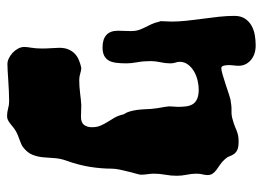

<svg xmlns="http://www.w3.org/2000/svg" viewBox="-120 -353 743 543"><g transform="rotate(90 251.5 -81.5)"><path d="M477.1 -210Q477.1 -193.4 474.1 -177.2Q471.2 -161.1 471.2 -146Q471.2 -136.2 472.7 -126.7Q474.1 -117.2 474.1 -107.9Q474.1 -105.5 471.4 -95.9Q468.8 -86.4 465.6 -74Q462.4 -61.5 459.7 -48.6Q457 -35.6 457 -25.9Q457 3.4 451.9 35.6Q446.8 67.9 434.1 103Q428.2 119.6 427.2 136.2Q426.3 152.8 424.8 168.5Q423.3 184.1 417.7 198.2Q412.1 212.4 397 224.1Q393.1 227.5 387.2 230Q381.3 232.4 374.8 234.9Q368.2 237.3 362.1 239.7Q356 242.2 351.1 245.1Q344.2 249 339.1 253.4Q334 257.8 329.1 261.5Q324.2 265.1 319.3 267.6Q314.5 270 308.1 270Q297.4 270 287.1 267.1Q276.9 264.2 267.1 264.2Q253.4 264.2 237.8 264.9Q222.2 265.6 207.5 266.6Q192.9 267.6 180.7 268.3Q168.5 269 161.1 269Q153.3 269 144.8 264.9Q136.2 260.7 129.2 254.2Q122.1 247.6 117.4 238.8Q112.8 230 112.8 221.2Q112.8 214.4 115 201.2Q117.2 188 117.2 170.9Q117.2 157.2 116.2 144Q115.2 130.9 115.2 122.1Q115.2 106.9 119.9 96.2Q124.5 85.4 132.3 78.1Q140.1 70.8 150.4 66.7Q160.6 62.5 171.9 60.1Q178.7 60.1 187.7 63Q196.8 65.9 206.1 65.9Q224.1 65.9 243.4 63.5Q262.7 61 276.9 60.1Q284.7 60.1 293.2 60.5Q301.8 61 310.1 61Q326.7 61 333.3 52.2Q339.8 43.5 339.8 29.8Q339.8 16.1 335.4 5.9Q331.1 -4.4 325 -13.9Q318.8 -23.4 312.7 -34.2Q306.6 -44.9 303.2 -60.1Q297.9 -67.4 295.2 -76.9Q292.5 -86.4 291 -96.7Q289.6 -106.9 289.1 -117.2Q288.6 -127.4 288.1 -136.2Q286.6 -152.8 284.2 -165.3Q281.7 -177.7 280.8 -189Q280.8 -195.8 281.5 -201.7Q282.2 -207.5 282.2 -212.9Q282.2 -225.6 280.8 -236.6Q279.3 -247.6 274.4 -255.4Q269.5 -263.2 259.5 -267.6Q249.5 -272 232.9 -272Q221.2 -272 207.5 -268.8Q193.8 -265.6 182.1 -258.8Q170.4 -252 162.6 -241.7Q154.8 -231.4 154.8 -217.8Q154.8 -212.4 157 -206.1Q159.2 -199.7 159.2 -191.9Q159.2 -178.2 156 -163.8Q152.8 -149.4 152.8 -136.2Q152.8 -115.7 156 -98.1Q159.2 -80.6 159.2 -67.9Q159.2 -50.8 157.5 -38.1Q155.8 -25.4 150.9 -17.1Q146 -8.8 137 -4.4Q127.9 0 113.8 0Q91.3 0 79.1 -10.7Q66.9 -21.5 66.9 -43.9Q66.9 -52.2 67.4 -61.3Q67.9 -70.3 67.9 -80.1Q67.9 -93.3 64.9 -102.1Q62 -110.8 57.9 -119.1Q53.7 -127.4 49.1 -137Q44.4 -146.5 41 -161.1Q40 -162.6 40 -164.6Q40 -166.5 40 -168.9Q40 -174.3 40.5 -181.4Q41 -188.5 41 -195.8Q41 -215.3 38.6 -237.8Q36.1 -260.3 33 -283.7Q29.8 -307.1 27.3 -329.8Q24.9 -352.5 24.9 -373Q24.9 -391.1 32.7 -402.8Q40.5 -414.6 52.7 -421.4Q64.9 -428.2 79.6 -430.7Q94.2 -433.1 107.9 -433.1Q134.3 -433.1 150.1 -419.2Q166 -405.3 166 -384.8Q166 -377.9 165 -370.4Q164.1 -362.8 164.1 -355Q164.1 -349.6 165.8 -342.8Q167.5 -335.9 172.9 -335.9Q178.2 -335.9 191.2 -339.6Q204.1 -343.3 218.5 -348.1Q232.9 -353 245.1 -356.9Q257.3 -360.8 261.2 -361.8Q279.8 -365.2 293.5 -364.7Q307.1 -364.3 318.8 -368.2Q329.6 -371.1 336.7 -374Q343.8 -377 349.9 -379.4Q356 -381.8 362.8 -383.3Q369.6 -384.8 379.9 -384.8Q396.5 -384.8 404.1 -381.1Q411.6 -377.4 415.5 -371.8Q419.4 -366.2 421.9 -359.4Q424.3 -352.5 430.2 -346.2Q437.5 -337.9 445.6 -332.5Q453.6 -327.1 460.2 -322.3Q466.8 -317.4 470.9 -311.5Q475.1 -305.7 475.1 -296.9Q475.1 -290 473.1 -282.7Q471.2 -275.4 471.2 -265.1Q471.2 -252.4 474.1 -238.3Q477.1 -224.1 477.1 -210Z"/></g></svg>

Font: Freckle Face
Style: Regular
Weight: 400
Designer: Astigmatic (AOETI)
Foundry: Astigmatic (AOETI)
Version: Version 1.000